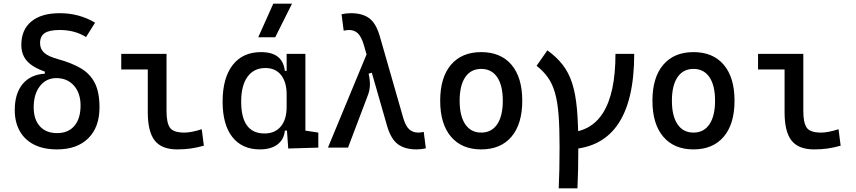

<svg xmlns="http://www.w3.org/2000/svg" viewBox="-20 -815 4728 1060"><path d="M294.4 9.8Q221.2 9.8 169.2 -16.1Q117.2 -42 89.4 -90.8Q61.5 -139.6 61.5 -208Q61.5 -298.3 104.7 -350.8Q147.9 -403.3 227.5 -408.2V-440.4L247.6 -413.1Q195.3 -429.2 162.1 -450.4Q128.9 -471.7 113.3 -500.2Q97.7 -528.8 97.7 -566.9Q97.7 -650.9 153.1 -696.5Q208.5 -742.2 309.6 -742.2Q417 -742.2 504.9 -689.9L455.1 -610.4Q393.1 -649.4 309.6 -649.4Q252.4 -649.4 226.8 -632.3Q201.2 -615.2 201.2 -576.7Q201.2 -544.9 223.4 -524.2Q245.6 -503.4 300.8 -488.3Q374 -468.3 425 -438.7Q476.1 -409.2 502.7 -358.2Q529.3 -307.1 529.3 -222.7Q529.3 -112.8 467.3 -51.5Q405.3 9.8 294.4 9.8ZM295.4 -80.1Q356.4 -80.1 390.6 -120.1Q424.8 -160.2 424.8 -232.4Q424.8 -300.8 388.2 -342.3Q351.6 -383.8 291 -383.8Q234.9 -383.8 200.4 -339.6Q166 -295.4 166 -222.7Q166 -155.3 200.2 -117.7Q234.4 -80.1 295.4 -80.1Z M959 9.8Q872.6 9.8 834.2 -39.1Q795.9 -87.9 795.9 -195.3V-517.6H899.4V-200.2Q899.4 -138.7 917.7 -110.8Q936 -83 998 -83Q1036.1 -83 1093.8 -101.6L1105.5 -10.7Q1067.9 0 1033.2 4.9Q998.5 9.8 959 9.8ZM649.4 -431.6V-517.6H804.7V-431.6Z M1415 9.8Q1316.9 9.8 1262.9 -58.3Q1209 -126.5 1209 -253.9Q1209 -384.3 1264.4 -455.8Q1319.8 -527.3 1420.9 -527.3Q1481 -527.3 1513.7 -501.7Q1546.4 -476.1 1552.7 -423.8H1592.8L1562.5 -293Q1562.5 -362.3 1531.5 -400.9Q1500.5 -439.5 1445.3 -439.5Q1381.3 -439.5 1346.4 -391.1Q1311.5 -342.8 1311.5 -253.9Q1311.5 -78.1 1440.4 -78.1Q1498 -78.1 1530.3 -116.7Q1562.5 -155.3 1562.5 -224.6V-252L1597.7 -93.8H1552.7Q1549.3 -59.6 1531.2 -36.4Q1513.2 -13.2 1483.6 -1.7Q1454.1 9.8 1415 9.8ZM1571.3 4.9 1562.5 -119.1V-239.3L1666 -210V-93.8L1737.3 -83V0ZM1562.5 -146.5V-517.6H1666V-175.8ZM1405.8 -609.4 1488.8 -794.9H1592.3L1499.5 -609.4Z M2279.3 9.8Q2215.8 9.8 2176.8 -18.8Q2137.7 -47.4 2116.2 -122.6L1988.8 -566.4Q1975.1 -612.8 1955.6 -631.1Q1936 -649.4 1907.7 -649.4Q1894.5 -649.4 1877.4 -645.5L1865.7 -736.3Q1890.6 -742.2 1917.5 -742.2Q1980 -742.2 2017.8 -714.8Q2055.7 -687.5 2076.7 -615.2L2205.6 -166Q2218.8 -119.6 2239 -101.3Q2259.3 -83 2289.1 -83Q2302.2 -83 2319.3 -86.9L2331.1 3.9Q2306.2 9.8 2279.3 9.8ZM1790.5 0 2014.6 -541 2081.1 -428.2 2015.1 -408.2Q2022.9 -376 2022.2 -346.2Q2021.5 -316.4 2010.7 -288.6L1901.4 0Z M2636.7 9.8Q2529.3 9.8 2469.7 -60.5Q2410.2 -130.9 2410.2 -258.8Q2410.2 -387.2 2469.7 -457.3Q2529.3 -527.3 2636.7 -527.3Q2744.6 -527.3 2804 -457.3Q2863.3 -387.2 2863.3 -258.8Q2863.3 -130.9 2804 -60.5Q2744.6 9.8 2636.7 9.8ZM2636.7 -83Q2693.8 -83 2724.9 -128.9Q2755.9 -174.8 2755.9 -258.8Q2755.9 -343.3 2724.9 -388.9Q2693.8 -434.6 2636.7 -434.6Q2579.6 -434.6 2548.6 -388.9Q2517.6 -343.3 2517.6 -258.8Q2517.6 -174.8 2548.6 -128.9Q2579.6 -83 2636.7 -83Z M3102.5 9.8V-83Q3377.9 -83 3377.9 -517.6H3481.4Q3481.4 9.8 3102.5 9.8ZM3064.5 224.6Q3066.9 176.8 3068.1 119.4Q3069.3 62 3069.3 -4.9Q3069.3 -108.9 3063.7 -181.2Q3058.1 -253.4 3043.9 -302.7Q3029.8 -352.1 3005.1 -387Q2980.5 -421.9 2942.4 -451.7L3002 -537.1Q3053.2 -500 3086.4 -457.3Q3119.6 -414.6 3138.7 -356Q3157.7 -297.4 3165.3 -212.4Q3172.9 -127.4 3172.9 -4.9Q3172.9 62 3171.6 119.4Q3170.4 176.8 3168 224.6Z M3808.6 9.8Q3701.2 9.8 3641.6 -60.5Q3582 -130.9 3582 -258.8Q3582 -387.2 3641.6 -457.3Q3701.2 -527.3 3808.6 -527.3Q3916.5 -527.3 3975.8 -457.3Q4035.2 -387.2 4035.2 -258.8Q4035.2 -130.9 3975.8 -60.5Q3916.5 9.8 3808.6 9.8ZM3808.6 -83Q3865.7 -83 3896.7 -128.9Q3927.7 -174.8 3927.7 -258.8Q3927.7 -343.3 3896.7 -388.9Q3865.7 -434.6 3808.6 -434.6Q3751.5 -434.6 3720.5 -388.9Q3689.5 -343.3 3689.5 -258.8Q3689.5 -174.8 3720.5 -128.9Q3751.5 -83 3808.6 -83Z M4474.6 9.8Q4388.2 9.8 4349.9 -39.1Q4311.5 -87.9 4311.5 -195.3V-517.6H4415V-200.2Q4415 -138.7 4433.3 -110.8Q4451.7 -83 4513.7 -83Q4551.8 -83 4609.4 -101.6L4621.1 -10.7Q4583.5 0 4548.8 4.9Q4514.2 9.8 4474.6 9.8ZM4165 -431.6V-517.6H4320.3V-431.6Z"/></svg>

Font: Cascadia Code
Style: Regular
Weight: 400
Designer: Aaron Bell
Foundry: Saja Typeworks
Version: Version 2404.023